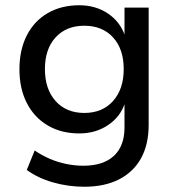

<svg xmlns="http://www.w3.org/2000/svg" viewBox="-20 -522 669 731"><path d="M301 189Q240 189 182 172.5Q124 156 82 125L112 51Q140 70 170.5 83Q201 96 233.5 102.5Q266 109 297 109Q373 109 413.5 71.5Q454 34 454 -36V-128H455Q438 -77 391 -45.5Q344 -14 282 -14Q213 -14 161.5 -44.5Q110 -75 82 -130Q54 -185 54 -258Q54 -332 82 -387Q110 -442 161.5 -472Q213 -502 282 -502Q344 -502 391 -470.5Q438 -439 456 -385H454V-493H546V-46Q546 28 517 80.5Q488 133 433 161Q378 189 301 189ZM301 -92Q370 -92 410.5 -137.5Q451 -183 451 -259Q451 -335 410.5 -379.5Q370 -424 301 -424Q232 -424 191.5 -379.5Q151 -335 151 -259Q151 -183 191.5 -137.5Q232 -92 301 -92Z"/></svg>

Font: Nunito Sans 12pt ExtraLight 9pt Medium
Style: Regular
Weight: 500
Version: Version 3.101;gftools[0.9.27]